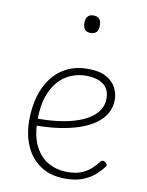

<svg xmlns="http://www.w3.org/2000/svg" viewBox="-88 -838 702 918"><g transform="rotate(10 263.0 -379.0)"><path d="M293 17Q221 17 172.5 -15.5Q124 -48 99.5 -103.5Q75 -159 75 -229Q75 -294 91 -347.5Q107 -401 137.5 -439.5Q168 -478 211 -498.5Q254 -519 309 -519Q365 -519 398 -501Q431 -483 446 -454.5Q461 -426 461 -396Q461 -358 443.5 -328Q426 -298 394.5 -276Q363 -254 319 -239Q275 -224 221.5 -216.5Q168 -209 108 -209V-243Q158 -242 204.5 -247.5Q251 -253 290.5 -264.5Q330 -276 359.5 -294.5Q389 -313 405 -338Q421 -363 421 -395Q421 -439 391 -462Q361 -485 305 -485Q269 -485 234.5 -471Q200 -457 173 -427Q146 -397 130 -350.5Q114 -304 114 -238Q114 -158 139.5 -109Q165 -60 206.5 -38Q248 -16 296 -16Q340 -16 368 -28.5Q396 -41 414.5 -59Q433 -77 446 -94Q451 -99 456.5 -98.5Q462 -98 468 -94Q473 -90 476 -84.5Q479 -79 474 -73Q462 -56 439 -34.5Q416 -13 380 2Q344 17 293 17ZM291 -690Q272 -690 263 -701Q254 -712 254 -733Q254 -754 263.5 -764.5Q273 -775 291 -775Q310 -775 319.5 -764.5Q329 -754 329 -733Q329 -711 319.5 -700.5Q310 -690 291 -690Z"/></g></svg>

Font: Playwrite CL Thin
Style: Regular
Weight: 100
Designer: Veronika Burian, José Scaglione
Foundry: TypeTogether
Version: Version 1.002